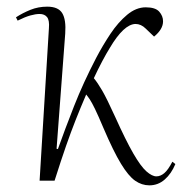

<svg xmlns="http://www.w3.org/2000/svg" viewBox="-20 -543 554 577"><path d="M150 -96 154 -95Q175 -154 202.5 -224Q230 -294 269 -369Q289 -407 312 -441.5Q335 -476 362 -498.5Q389 -521 418 -521Q447 -521 458.5 -508Q470 -495 470 -479Q470 -455 443 -433L418 -457Q404 -471 387 -471Q352 -470 310 -399Q300 -383 287 -358.5Q274 -334 262 -308Q273 -295 287 -271Q301 -247 326 -192Q358 -121 380.5 -82Q403 -43 420 -28Q437 -13 450 -13Q462 -13 473.5 -22.5Q485 -32 498 -57L507 -50Q495 -21 475 -3.5Q455 14 429 14Q406 14 386 0Q366 -14 343.5 -51Q321 -88 291 -158Q275 -196 265.5 -215.5Q256 -235 250 -244Q244 -253 239 -259Q221 -217 207 -181.5Q193 -146 178.5 -104.5Q164 -63 144 0H99L127 -458Q129 -482 121.5 -491.5Q114 -501 99 -501Q87 -501 71 -496.5Q55 -492 33 -481L28 -491Q48 -504 71.5 -513.5Q95 -523 122 -523Q155 -523 167 -503.5Q179 -484 176 -442Z"/></svg>

Font: Literata 72pt ExtraLight
Style: Italic
Weight: 200
Italic angle: -2°
Designer: Latin by Veronika Burian and Jose Scaglione. Greek by Irene Vlachou. Cyrillic by Vera Evstafieva
Foundry: TypeTogether
Version: Version 3.002